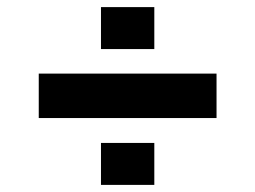

<svg xmlns="http://www.w3.org/2000/svg" viewBox="-20 -520 718 540"><path d="M89 -313H589V-188H89ZM264 -118H414V0H264ZM264 -500H414V-382H264Z"/></svg>

Font: BLUETTI 2.0
Style: Bold
Weight: 700
Designer: Stijn de Vries
Foundry: tokotype
Version: Version 2.005;October 31, 2023;FontCreator 14.0.0.2814 64-bi